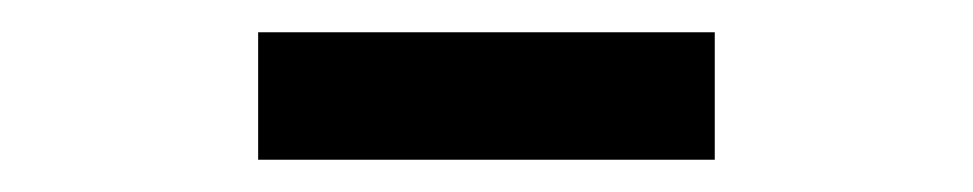

<svg xmlns="http://www.w3.org/2000/svg" viewBox="-20 -330 603 119"><path d="M140 -231V-310H423V-231Z"/></svg>

Font: Noto Sans Mono SemiCondensed
Style: Regular
Weight: 400
Width: 4
Designer: Monotype Design Team
Foundry: Monotype Imaging Inc.
Version: Version 2.010